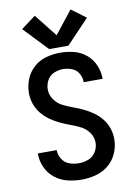

<svg xmlns="http://www.w3.org/2000/svg" viewBox="-105 -1047 785 1120"><g transform="rotate(-10 288.0 -486.5)"><path d="M287 8Q329 8 371 -3Q413 -14 446.5 -42Q480 -70 497 -110Q514 -150 514 -193Q514 -226 503.5 -257Q493 -288 472.5 -313.5Q452 -339 425.5 -358Q399 -377 369.5 -391Q340 -405 309.5 -416Q279 -427 250 -441.5Q221 -456 201.5 -484Q182 -512 182 -544Q182 -572 195.5 -597.5Q209 -623 235.5 -634.5Q262 -646 290 -646Q317 -646 342.5 -636Q368 -626 382 -602Q396 -578 396 -551V-550H508V-552Q508 -592 491.5 -631Q475 -670 443 -696.5Q411 -723 371 -733Q331 -743 290 -743Q248 -743 207 -732Q166 -721 134 -692.5Q102 -664 86 -624Q70 -584 70 -542Q70 -510 80.5 -479Q91 -448 111.5 -422Q132 -396 158.5 -377Q185 -358 214 -344Q243 -330 273.5 -319Q304 -308 333.5 -293.5Q363 -279 383 -251.5Q403 -224 403 -191Q403 -162 387 -136Q371 -110 343.5 -99.5Q316 -89 287 -89Q258 -89 231 -98.5Q204 -108 188 -133Q172 -158 172 -186V-187H60V-185Q60 -143 77.5 -104Q95 -65 128.5 -38.5Q162 -12 203.5 -2Q245 8 287 8ZM345 -775 480 -917 394 -981 288 -847 182 -981 96 -917 231 -775Z"/></g></svg>

Font: Iosevka Sparkle Semibold
Style: Regular
Weight: 600
Designer: Belleve Invis
Foundry: Belleve Invis
Version: Version 4.5.0; ttfautohint (v1.8.3)